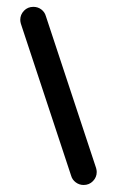

<svg xmlns="http://www.w3.org/2000/svg" viewBox="-20 -538 340 558"><path d="M186.7 -27.4 40.7 -468.9Q38.9 -475.2 38.9 -480.4Q38.9 -495.6 49.8 -506.9Q60.7 -518.1 77 -518.1Q90 -518.1 100 -510.6Q110 -503 113.3 -491.1L259.3 -49.6Q261.1 -43.3 261.1 -38.1Q261.1 -23 250.2 -11.7Q239.3 -0.4 223 -0.4Q210.4 -0.4 200.2 -8Q190 -15.6 186.7 -27.4Z"/></svg>

Font: 26F Galaxy Sans
Style: Bold
Weight: 700
Designer: C₂₉H₂₅N₃O₅
Version: Version 1.100